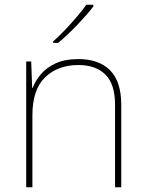

<svg xmlns="http://www.w3.org/2000/svg" viewBox="-20 -786 613 806"><path d="M309 -538Q395 -538 442 -491Q489 -444 489 -346V0H463V-345Q463 -433 422.5 -473Q382 -513 309 -513Q223 -513 169.5 -461.5Q116 -410 116 -302V0H90V-528H111L115 -417H117Q129 -448 152.5 -475.5Q176 -503 214.5 -520.5Q253 -538 309 -538ZM372 -766V-759Q346 -725 305 -682Q264 -639 224 -606H203V-612Q226 -632 252.5 -660Q279 -688 303.5 -716.5Q328 -745 342 -766Z"/></svg>

Font: Noto Sans Cherokee Thin
Style: Regular
Weight: 100
Designer: Monotype Design Team
Foundry: Monotype Imaging Inc.
Version: Version 2.001; ttfautohint (v1.8.4.7-5d5b)